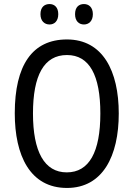

<svg xmlns="http://www.w3.org/2000/svg" viewBox="-20 -919 659 949"><path d="M180 -849C180 -815 200 -798 225 -798C249 -798 268 -815 268 -849C268 -883 249 -899 225 -899C200 -899 180 -884 180 -849ZM351 -849C351 -815 370 -798 395 -798C419 -798 439 -815 439 -849C439 -883 419 -899 395 -899C370 -899 351 -884 351 -849ZM567 -358C567 -568 488 -724 311 -724C139 -724 53 -596 53 -359C53 -151 128 10 311 10C488 10 567 -148 567 -358ZM143 -358C143 -546 197 -647 311 -647C422 -647 476 -547 476 -358C476 -168 421 -67 310 -67C199 -67 143 -170 143 -358Z"/></svg>

Font: Noto Sans Telugu Condensed
Style: Regular
Weight: 400
Width: 3
Designer: Jelle Bosma - Monotype Design Team
Foundry: Monotype Imaging Inc.
Version: Version 2.005